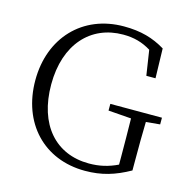

<svg xmlns="http://www.w3.org/2000/svg" viewBox="-110 -848 957 970"><g transform="rotate(15 368.5 -363.0)"><path d="M418 15C505 15 573 -6 650 -49V-99C650 -175 650 -241 652 -303L725 -310V-345H455V-310L575 -301C576 -234 577 -167 577 -100V-60C529 -37 483 -26 428 -26C254 -26 141 -152 141 -363C141 -574 259 -700 428 -700C485 -700 530 -687 574 -660L594 -529H642L638 -684C575 -722 510 -741 421 -741C205 -741 58 -585 58 -363C58 -139 203 15 418 15Z"/></g></svg>

Font: Kiri Minchoo Light
Style: Regular
Weight: 300
Designer: Ryoko NISHIZUKA 西塚涼子 (kana & ideographs); Frank Grießhammer (Latin, Greek & Cyrillic);
akenotsuki.com/eyeben/fonts/ (U+
Foundry: Adobe
akenotsuki.com/eyeben/fonts/
Version: Version 4.002;hotconv 1.0.119;makeotfexe 2.5.65604